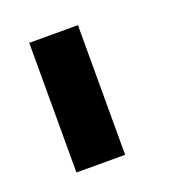

<svg xmlns="http://www.w3.org/2000/svg" viewBox="-65 -652 331 371"><g transform="rotate(-20 100.0 -466.5)"><path d="M33.2 -333.5V-600.1H133.3V-333.5Z"/></g></svg>

Font: Malkor
Style: Bold
Weight: 700
Version: Version 1.3